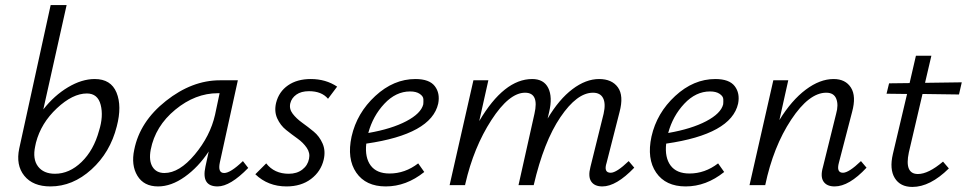

<svg xmlns="http://www.w3.org/2000/svg" viewBox="-20 -731 3817 758"><path d="M354 -419Q418 -419 440 -365.5Q462 -312 441 -232Q415 -129 341 -62Q267 5 179 5Q110 5 76 -37Q42 -79 56 -145L180 -711H243L151 -299Q194 -354 248.5 -386.5Q303 -419 354 -419ZM371 -215Q389 -272 377.5 -317Q366 -362 323 -362Q267 -362 204.5 -303.5Q142 -245 122 -168L119 -154Q108 -103 130 -74Q152 -45 197 -45Q254 -45 302 -91.5Q350 -138 371 -215Z M939 -95 960 -68Q889 5 839 5Q774 5 791 -73L804 -133Q763 -71 709.5 -33Q656 5 604 5Q548 5 522.5 -37Q497 -79 510 -140Q532 -251 635 -332.5Q738 -414 848 -414H919L848 -90Q839 -48 865 -48Q890 -48 939 -95ZM629 -48Q688 -48 749 -121Q810 -194 829 -278L847 -363H840Q751 -363 672 -298Q593 -233 575 -140Q567 -97 582 -72.5Q597 -48 629 -48Z M1111 5Q1038 5 988 -43L1031 -86Q1063 -45 1120 -45Q1152 -45 1173.5 -61.5Q1195 -78 1200 -104Q1205 -127 1191 -147.5Q1177 -168 1154.5 -184Q1132 -200 1109.5 -218Q1087 -236 1074.5 -263.5Q1062 -291 1070 -325Q1081 -369 1117 -394Q1153 -419 1207 -419Q1266 -419 1311 -389L1275 -341Q1250 -371 1200 -371Q1169 -371 1150 -357.5Q1131 -344 1126 -323Q1121 -301 1135.5 -282Q1150 -263 1173 -246.5Q1196 -230 1218.5 -211.5Q1241 -193 1253.5 -164.5Q1266 -136 1258 -101Q1247 -54 1208 -24.5Q1169 5 1111 5Z M1620 -419Q1675 -419 1696.5 -391Q1718 -363 1710 -322Q1683 -201 1426 -164Q1420 -109 1443.5 -77.5Q1467 -46 1518 -46Q1579 -46 1631 -86L1655 -52Q1584 5 1503 5Q1424 5 1386.5 -49.5Q1349 -104 1368 -192Q1389 -285 1461.5 -352Q1534 -419 1620 -419ZM1651 -319Q1652 -328 1651.5 -339.5Q1651 -351 1637 -360.5Q1623 -370 1599 -370Q1543 -370 1497.5 -321.5Q1452 -273 1434 -206Q1526 -222 1584 -252.5Q1642 -283 1651 -319Z M2462 -95 2484 -69Q2413 5 2358 5Q2327 5 2314 -14.5Q2301 -34 2311 -72L2363 -282Q2372 -322 2361 -343.5Q2350 -365 2321 -365Q2258 -365 2192.5 -268.5Q2127 -172 2087 0H2027L2090 -282Q2109 -365 2053 -365Q1990 -365 1920 -257Q1850 -149 1817 -5L1816 0H1755L1849 -414H1908L1872 -253Q1970 -419 2081 -419Q2127 -419 2144.5 -383.5Q2162 -348 2148 -289L2142 -263Q2187 -339 2240 -379Q2293 -419 2345 -419Q2396 -419 2419.5 -386Q2443 -353 2426 -289L2375 -89Q2362 -49 2391 -49Q2414 -49 2462 -95Z M2804 -419Q2859 -419 2880.5 -391Q2902 -363 2894 -322Q2867 -201 2610 -164Q2604 -109 2627.5 -77.5Q2651 -46 2702 -46Q2763 -46 2815 -86L2839 -52Q2768 5 2687 5Q2608 5 2570.5 -49.5Q2533 -104 2552 -192Q2573 -285 2645.5 -352Q2718 -419 2804 -419ZM2835 -319Q2836 -328 2835.5 -339.5Q2835 -351 2821 -360.5Q2807 -370 2783 -370Q2727 -370 2681.5 -321.5Q2636 -273 2618 -206Q2710 -222 2768 -252.5Q2826 -283 2835 -319Z M3379 -95 3401 -69Q3332 5 3275 5Q3244 5 3231 -14.5Q3218 -34 3229 -72L3281 -282Q3291 -317 3281.5 -341Q3272 -365 3242 -365Q3174 -365 3103.5 -258.5Q3033 -152 3001 0H2939L3033 -414H3092L3057 -257Q3105 -335 3161 -377Q3217 -419 3271 -419Q3318 -419 3339.5 -385Q3361 -351 3344 -289L3292 -89Q3281 -49 3308 -49Q3331 -49 3379 -95Z M3622 -360 3568 -129Q3550 -44 3604 -44Q3645 -44 3703 -93L3726 -66Q3652 7 3582 7Q3534 7 3512.5 -28Q3491 -63 3505 -123L3561 -360L3480 -361L3490 -402L3571 -403L3596 -511H3657L3632 -404L3777 -406L3766 -358Z"/></svg>

Font: EauTestInfant
Style: Italic
Weight: 400
Italic angle: -12°
Designer: Christian Thalmann (Catharsis Fonts)
Version: Version 0.001;PS 000.001;hotconv 1.0.88;makeotf.lib2.5.64775